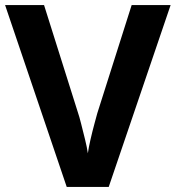

<svg xmlns="http://www.w3.org/2000/svg" viewBox="-20 -734 690 754"><path d="M650 -714 407 0H242L0 -714H153L287 -289Q291 -278 298.5 -248.5Q306 -219 314 -186.5Q322 -154 325 -132Q328 -154 335.5 -186.5Q343 -219 351 -248.5Q359 -278 362 -289L497 -714Z"/></svg>

Font: Noto Sans Malayalam
Style: Regular
Weight: 400
Designer: Jelle Bosma - Monotype Design Team
Foundry: Monotype Imaging Inc.
Version: Version 2.103